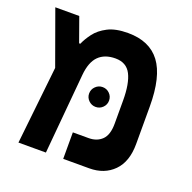

<svg xmlns="http://www.w3.org/2000/svg" viewBox="-109 -697 803 805"><g transform="rotate(20 293.0 -294.5)"><path d="M54.7 0 92.3 -346.7 5.9 -585.9H112.8L151.4 -478H156.7Q167 -502 186.3 -527.6Q205.6 -553.2 240 -571Q274.4 -588.9 330.1 -588.9Q426.3 -588.9 473.4 -526.4Q520.5 -463.9 520.5 -330.1V-163.1Q520.5 -84 479 -42Q437.5 0 370.6 0H254.4V-118.2H324.7Q361.3 -118.2 384 -140.1Q406.7 -162.1 406.7 -212.4V-315.4Q406.7 -391.1 386.5 -430.9Q366.2 -470.7 316.9 -470.7Q269 -470.7 241.9 -443.6Q214.8 -416.5 209.5 -357.9L177.2 0ZM307.1 -251Q289.1 -251 275.9 -263.9Q262.7 -276.9 262.7 -294.9Q262.7 -313.5 275.9 -326.4Q289.1 -339.4 307.1 -339.4Q325.7 -339.4 338.6 -326.4Q351.6 -313.5 351.6 -294.9Q351.6 -276.9 338.6 -263.9Q325.7 -251 307.1 -251Z"/></g></svg>

Font: Cascadia Mono PL SemiBold
Style: Regular
Weight: 600
Monospace: yes
Designer: Aaron Bell
Foundry: Saja Typeworks
Version: Version 2404.023; ttfautohint (v1.8.4)